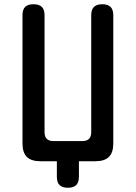

<svg xmlns="http://www.w3.org/2000/svg" viewBox="-20 -760 640 905"><path d="M248 73V0H171Q127 0 106.5 -20.5Q86 -41 86 -84V-688Q86 -715 98.5 -727.5Q111 -740 138 -740Q164 -740 177 -727.5Q190 -715 190 -688V-137Q190 -116 200.5 -105.5Q211 -95 232 -95H368Q389 -95 399.5 -105.5Q410 -116 410 -137V-688Q410 -715 423 -727.5Q436 -740 462 -740Q488 -740 501 -727.5Q514 -715 514 -688V-84Q514 -41 493.5 -20.5Q473 0 429 0H352V73Q352 100 339 112.5Q326 125 300 125Q274 125 261 112.5Q248 100 248 73Z"/></svg>

Font: Maple Mono Medium
Style: Regular
Weight: 500
Monospace: yes
Designer: subframe7536
Version: Version 7.000